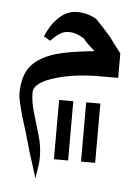

<svg xmlns="http://www.w3.org/2000/svg" viewBox="-43 -370 396 580"><g transform="rotate(5 154.5 -80.0)"><path d="M308.6 -148.4H253.9Q179.7 -148.4 125 -132.8Q54.7 -113.3 54.7 -82Q54.7 -54.7 64.5 -21.5Q74.2 11.7 84 44.9Q93.8 78.1 93.8 109.4Q93.8 125 91.8 138.7Q89.8 152.3 85.9 175.8Q74.2 136.7 62.5 101.6Q43 31.2 31.2 -3.9Q15.6 -58.6 15.6 -74.2Q15.6 -128.9 39.1 -158.2Q62.5 -187.5 113.3 -203.1Q152.3 -214.8 230.5 -222.7Q199.2 -250 195.3 -257.8Q171.9 -273.4 148.4 -273.4Q132.8 -273.4 121.1 -265.6Q109.4 -257.8 93.8 -242.2L74.2 -253.9Q89.8 -289.1 105.5 -304.7Q132.8 -335.9 168 -335.9Q199.2 -335.9 226.6 -320.3Q246.1 -300.8 273.4 -269.5Q281.2 -257.8 308.6 -222.7ZM179.7 -66.4V113.3H136.7V-66.4ZM261.7 -66.4V113.3H218.8V-66.4Z"/></g></svg>

Font: 和音 by 宁静之雨，公众号njzyshare
Style: Regular
Weight: 400
Designer: Steve Matteson
Foundry: Ascender Corporation
Version: Version 6.00;June 8, 2018;FontCreator 11.0.0.2388 32-bit